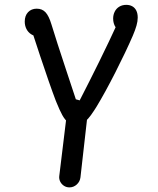

<svg xmlns="http://www.w3.org/2000/svg" viewBox="-20 -772 660 803"><path d="M216.3 -343.5Q214.7 -348.2 212.7 -352.3Q200 -385.7 182.4 -436.3Q164.8 -487 147.8 -538.2Q125.8 -603.5 112 -647L139.8 -620.2Q123.3 -620.3 110.4 -628.7Q97.5 -637 90.5 -650.9Q83.5 -664.8 83.5 -681.8Q83.5 -706.3 97.3 -721Q111.2 -735.7 133.8 -735.7Q156.2 -735.7 170.2 -720.8Q184.3 -705.8 195 -670.5Q215.8 -602.2 255.2 -483.5Q277.8 -414.3 297.2 -356.7L313.3 -352.2Q353 -429.3 394.8 -514Q436.5 -598.7 474.2 -680.8L489.7 -642.8Q473 -642.8 463.1 -658.5Q453.2 -674.2 453.2 -694.3Q453.2 -710.2 459.8 -723.3Q466.3 -736.5 478.9 -744.1Q491.5 -751.7 508.3 -751.7Q522.3 -751.7 533 -745.8Q543.7 -740 549.8 -728.2Q556 -716.3 556 -698.3Q556 -682.8 550.8 -664.8Q545.7 -646.7 535.5 -622.8Q506.5 -555.8 462.6 -469.5Q418.7 -383.2 383.2 -324.8Q378.5 -317.3 373.5 -309.7Q359.7 -288.3 348.7 -276Q337.7 -263.7 324.6 -257.2Q311.5 -250.7 294.3 -250.7Q277.2 -250.7 264.3 -260.8Q251.5 -270.8 240.6 -290.5Q229.7 -310.2 216.3 -343.5ZM227.8 -35.2 257.7 -281.2Q259.8 -299.8 271.9 -311.4Q284 -323 303.2 -323Q316.5 -323 326.4 -316.2Q336.3 -309.3 341 -298.5Q345.7 -287.7 344.3 -275.8L316.5 -30.2Q314.3 -12.5 301.1 -0.4Q287.8 11.7 270.3 11.7Q257.7 11.7 247.4 5Q237.2 -1.7 231.8 -12.5Q226.5 -23.3 227.8 -35.2Z"/></svg>

Font: Monaspace Radon Var
Style: Regular
Weight: 400
Designer: Riley Cran and the Lettermatic Team
Version: Version 1.000 (Monaspace Radon Var)